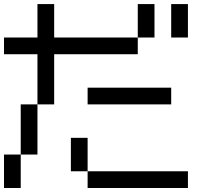

<svg xmlns="http://www.w3.org/2000/svg" viewBox="-20 -937 1040 957"><path d="M0 -166.7H83.3V0H0ZM750 -916.7V-750H666.7V-916.7ZM0 -666.7V-750H166.7V-916.7H250V-750H666.7V-666.7H250V-416.7H166.7V-666.7ZM166.7 -166.7H83.3V-416.7H166.7ZM916.7 -916.7V-750H833.3V-916.7ZM916.7 -83.3V0H416.7V-83.3ZM333.3 -83.3V-250H416.7V-83.3ZM833.3 -416.7H416.7V-500H833.3Z"/></svg>

Font: Galmuri11 Regular
Style: Regular
Weight: 400
Designer: Minseo Lee (Quiple)
Version: Version 2.356;hotconv 1.1.0;makeotfexe 2.6.0 DEVELOPMENT